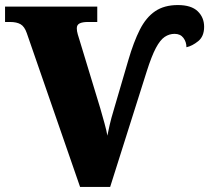

<svg xmlns="http://www.w3.org/2000/svg" viewBox="-20 -740 828 760"><path d="M86 -609Q77 -635 61.5 -644Q46 -653 20 -653H0V-714H365V-653H328Q307 -653 295.5 -647.5Q284 -642 284 -628Q284 -617 288 -603.5Q292 -590 294 -584L377 -311Q385 -283 393.5 -252.5Q402 -222 405 -203Q409 -222 414 -245Q419 -268 432 -311L488 -502Q509 -574 533.5 -622.5Q558 -671 594 -695.5Q630 -720 684 -720Q737 -720 762.5 -695.5Q788 -671 788 -634Q788 -596 764.5 -577Q741 -558 718 -553Q718 -574 706 -590Q694 -606 671 -606Q650 -606 632 -594Q614 -582 597 -550Q580 -518 561 -458L416 0H297Z"/></svg>

Font: Noto Serif Black
Style: Regular
Weight: 900
Designer: Monotype Design Team
Foundry: Monotype Imaging Inc.
Version: Version 2.014; ttfautohint (v1.8.4.7-5d5b)